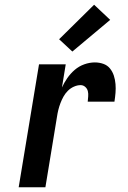

<svg xmlns="http://www.w3.org/2000/svg" viewBox="-20 -792 540 812"><path d="M59 0 145 -520H258L242 -422Q251 -442 264.5 -461.5Q278 -481 296 -496.5Q314 -512 336.5 -520Q359 -528 381 -528Q400 -528 417 -522Q434 -516 445 -502.5Q456 -489 461.5 -472Q467 -455 468.5 -436.5Q470 -418 468.5 -399.5Q467 -381 464 -362H351Q352 -373 353 -384.5Q354 -396 351.5 -406.5Q349 -417 340.5 -424.5Q332 -432 321 -432Q307 -432 292.5 -425.5Q278 -419 267 -408Q256 -397 248.5 -383.5Q241 -370 235.5 -355.5Q230 -341 226.5 -326.5Q223 -312 221 -298L172 0ZM286 -574 230 -626 378 -772 446 -708Z"/></svg>

Font: Iosevka Term Curly Oblique
Style: Bold
Weight: 700
Italic angle: -9°
Designer: Belleve Invis
Foundry: Belleve Invis
Version: Version 32.3.0